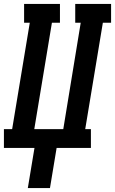

<svg xmlns="http://www.w3.org/2000/svg" viewBox="-39 -755 587 980"><path d="M103 205 137 0H-19V-96H23L113 -639H84V-735H267V-639H226L136 -96H284L373 -639H345V-735H528V-639H486L396 -96H425V0H250L216 205Z"/></svg>

Font: Iosevka Slab Oblique
Style: Bold
Weight: 700
Italic angle: -9°
Monospace: yes
Designer: Belleve Invis
Foundry: Belleve Invis
Version: Version 11.1.1; ttfautohint (v1.8.3)